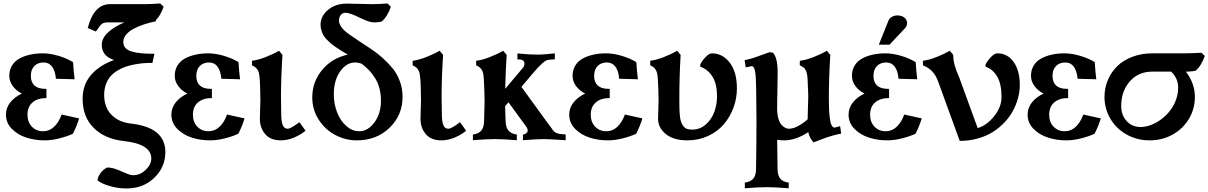

<svg xmlns="http://www.w3.org/2000/svg" viewBox="-20 -793 6847 1088"><path d="M13.7 -143.1Q13.7 -182.1 38.3 -212.9Q63 -243.7 104 -262.7Q71.3 -279.3 52 -305.9Q32.7 -332.5 32.7 -363.3Q32.7 -397 48.6 -422.4Q64.5 -447.8 91.8 -462.2Q119.1 -476.6 151.9 -483.6Q184.6 -490.7 221.7 -490.7Q264.2 -490.7 311.5 -476.6Q358.9 -462.4 394 -440.9Q397 -389.6 402.8 -343.8L296.9 -346.7Q293 -391.1 275.4 -415Q257.8 -439 227.5 -439Q194.3 -439 174.6 -418.9Q154.8 -398.9 154.8 -362.8Q154.8 -327.1 175.3 -308.3Q195.8 -289.6 235.8 -289.6H243.2V-237.3Q192.4 -237.3 164.1 -212.4Q135.7 -187.5 135.7 -143.1Q135.7 -101.1 160.6 -75.2Q185.5 -49.3 224.1 -49.3Q260.3 -49.3 287.1 -75.2Q314 -101.1 329.1 -144L428.2 -122.1Q415.5 -79.1 393.1 -35.2Q362.3 -20.5 317.1 -9Q272 2.4 232.9 2.4Q178.2 2.4 129.4 -13.2Q80.6 -28.8 47.1 -62.7Q13.7 -96.7 13.7 -143.1Z M855 -488.3 843.8 -436.5H836.4Q812.5 -436.5 790.3 -434.6Q768.1 -432.6 740.7 -427.5Q713.4 -422.4 690.2 -414.3Q667 -406.2 644.3 -392.3Q621.6 -378.4 605.7 -360.1Q589.8 -341.8 580.1 -314.7Q570.3 -287.6 570.3 -254.9Q570.3 -185.1 611.6 -142.6Q652.8 -100.1 722.2 -92.8Q917 -70.8 917 68.4Q917 154.3 854.2 214.6Q791.5 274.9 697.3 274.9Q651.9 274.9 610.8 263.7Q569.8 252.4 551.3 241.2L532.7 230Q532.7 211.4 549.3 188.7Q565.9 166 587.4 156.2Q613.8 156.2 641.6 167Q669.4 177.7 693.8 188.7Q718.3 199.7 735.4 199.7Q774.4 199.7 805.9 169.2Q837.4 138.7 837.4 105Q837.4 23.4 682.1 6.3Q574.2 -5.4 511.2 -67.9Q448.2 -130.4 448.2 -232.9Q448.2 -313 495.6 -367.9Q543 -422.9 626 -453.1Q556.6 -475.6 556.6 -539.1Q556.6 -576.2 591.3 -608.6Q626 -641.1 684.6 -666H589.8Q568.4 -666 557.1 -657.2Q545.9 -648.4 523.4 -614.3L477.1 -634.3Q512.2 -769.5 603.5 -769.5H798.8Q838.4 -769.5 888.2 -773.4L907.2 -754.9Q891.1 -707 862.3 -677.7L864.7 -672.9Q827.1 -665 795.4 -654.5Q763.7 -644 736.6 -629.6Q709.5 -615.2 694.1 -595.9Q678.7 -576.7 678.7 -555.2Q678.7 -535.2 690.2 -522Q701.7 -508.8 725.3 -501.5Q749 -494.1 779.8 -491.2Q810.5 -488.3 855 -488.3Z M951.2 -143.1Q951.2 -182.1 975.8 -212.9Q1000.5 -243.7 1041.5 -262.7Q1008.8 -279.3 989.5 -305.9Q970.2 -332.5 970.2 -363.3Q970.2 -397 986.1 -422.4Q1002 -447.8 1029.3 -462.2Q1056.6 -476.6 1089.4 -483.6Q1122.1 -490.7 1159.2 -490.7Q1201.7 -490.7 1249 -476.6Q1296.4 -462.4 1331.5 -440.9Q1334.5 -389.6 1340.3 -343.8L1234.4 -346.7Q1230.5 -391.1 1212.9 -415Q1195.3 -439 1165 -439Q1131.8 -439 1112.1 -418.9Q1092.3 -398.9 1092.3 -362.8Q1092.3 -327.1 1112.8 -308.3Q1133.3 -289.6 1173.3 -289.6H1180.7V-237.3Q1129.9 -237.3 1101.6 -212.4Q1073.2 -187.5 1073.2 -143.1Q1073.2 -101.1 1098.1 -75.2Q1123 -49.3 1161.6 -49.3Q1197.8 -49.3 1224.6 -75.2Q1251.5 -101.1 1266.6 -144L1365.7 -122.1Q1353 -79.1 1330.6 -35.2Q1299.8 -20.5 1254.6 -9Q1209.5 2.4 1170.4 2.4Q1115.7 2.4 1066.9 -13.2Q1018.1 -28.8 984.6 -62.7Q951.2 -96.7 951.2 -143.1Z M1455.6 -225.6Q1455.6 -255.4 1454.1 -293.5Q1454.1 -298.3 1453.6 -308.1Q1451.7 -369.1 1444.8 -387.2Q1435.1 -411.6 1408.2 -422.9V-448.7Q1441.4 -452.6 1484.4 -469.2Q1527.3 -485.8 1561 -505.4L1580.6 -481.9Q1572.3 -349.1 1572.3 -244.1Q1572.3 -190.9 1573.7 -139.6Q1574.7 -99.6 1583.3 -81.5Q1591.8 -63.5 1610.4 -63.5Q1627.4 -63.5 1676.8 -100.6L1711.4 -52.2Q1683.1 -28.8 1645.5 -13.2Q1607.9 2.4 1571.3 2.4Q1512.7 2.4 1482.7 -33Q1452.6 -68.4 1452.6 -120.1Q1452.6 -143.6 1454.1 -178.2Q1455.6 -212.9 1455.6 -225.6Z M1937.5 -720.7Q1921.9 -720.7 1911.4 -708.5Q1900.9 -696.3 1900.9 -676.3Q1900.9 -657.2 1916.3 -637.2Q1931.6 -617.2 1957 -599.6Q1982.4 -582 2014.9 -560.1Q2047.4 -538.1 2081.1 -516.4Q2114.7 -494.6 2147.2 -465.6Q2179.7 -436.5 2205.1 -405.5Q2230.5 -374.5 2245.8 -332.5Q2261.2 -290.5 2261.2 -244.6Q2261.2 -140.1 2187.3 -68.8Q2113.3 2.4 2001.5 2.4Q1938 2.4 1880.6 -27.6Q1823.2 -57.6 1786.4 -114.3Q1749.5 -170.9 1749.5 -241.2Q1749.5 -329.1 1805.2 -396.5Q1860.8 -463.9 1950.7 -483.4Q1950.2 -483.4 1946.8 -485.8Q1924.3 -499.5 1913.1 -506.3Q1901.9 -513.2 1882.6 -526.1Q1863.3 -539.1 1853.5 -547.9Q1843.8 -556.6 1830.8 -569.8Q1817.9 -583 1811.8 -595Q1805.7 -606.9 1801 -622.1Q1796.4 -637.2 1796.4 -653.3Q1796.4 -701.2 1838.6 -736.8Q1880.9 -772.5 1945.3 -772.5Q1974.6 -772.5 2022 -771Q2069.3 -769.5 2086.4 -769.5Q2126 -769.5 2175.8 -773.4L2194.8 -754.9Q2176.8 -700.2 2142.6 -670.9Q2122.1 -666 2099.1 -666Q2071.8 -666 2017.1 -693.4Q1962.4 -720.7 1937.5 -720.7ZM2138.7 -222.2Q2138.7 -259.3 2130.4 -291.3Q2122.1 -323.2 2106.4 -348.6Q2090.8 -374 2072.5 -393.6Q2054.2 -413.1 2029.8 -431.6Q2010.7 -439 1992.2 -439Q1943.8 -439 1907.7 -388.7Q1871.6 -338.4 1871.6 -258.3Q1871.6 -204.1 1890.4 -156Q1909.2 -107.9 1942.6 -78.6Q1976.1 -49.3 2015.6 -49.3Q2064.5 -49.3 2101.6 -99.1Q2138.7 -148.9 2138.7 -222.2Z M2365.7 -225.6Q2365.7 -255.4 2364.3 -293.5Q2364.3 -298.3 2363.8 -308.1Q2361.8 -369.1 2355 -387.2Q2345.2 -411.6 2318.4 -422.9V-448.7Q2351.6 -452.6 2394.5 -469.2Q2437.5 -485.8 2471.2 -505.4L2490.7 -481.9Q2482.4 -349.1 2482.4 -244.1Q2482.4 -190.9 2483.9 -139.6Q2484.9 -99.6 2493.4 -81.5Q2502 -63.5 2520.5 -63.5Q2537.6 -63.5 2586.9 -100.6L2621.6 -52.2Q2593.3 -28.8 2555.7 -13.2Q2518.1 2.4 2481.4 2.4Q2422.9 2.4 2392.8 -33Q2362.8 -68.4 2362.8 -120.1Q2362.8 -143.6 2364.3 -178.2Q2365.7 -212.9 2365.7 -225.6Z M2659.7 1.5V-30.3Q2692.4 -35.2 2707.3 -53Q2722.2 -70.8 2723.1 -106Q2726.1 -196.8 2726.1 -220.7Q2726.1 -238.3 2724.1 -294.9Q2721.7 -361.8 2717.8 -377.9Q2710.9 -407.2 2684.6 -419.9Q2681.6 -421.4 2678.2 -422.9V-448.7Q2711.4 -452.1 2754.4 -469Q2797.4 -485.8 2831.1 -505.4L2851.1 -481.9Q2845.2 -393.1 2842.8 -289.6L2944.3 -410.2Q2951.7 -418.9 2951.7 -432.6Q2951.7 -438.5 2949.7 -442.9Q2947.8 -447.3 2944.6 -449.7Q2941.4 -452.1 2937.7 -453.6Q2934.1 -455.1 2929.7 -455.6Q2925.3 -456.1 2922.4 -456.1Q2919.4 -456.1 2915.5 -456.1L2912.1 -455.6V-490.2Q2976.6 -483.4 3032.2 -483.4Q3056.2 -483.4 3124 -490.7V-457L3086.9 -454.1Q3062.5 -452.1 2999 -377Q2992.7 -369.1 2970.2 -342.8Q2947.8 -316.4 2934.6 -300.8L3072.3 -111.3Q3092.3 -84 3114.7 -53.7Q3118.2 -49.3 3122.1 -45.9Q3126 -42.5 3131.6 -40.3Q3137.2 -38.1 3140.9 -36.6Q3144.5 -35.2 3151.9 -34.2Q3159.2 -33.2 3162.1 -33Q3165 -32.7 3174.1 -32Q3183.1 -31.2 3185.5 -31.2V1.5Q3084 -4.9 3062.5 -4.9Q3027.8 -4.9 2943.4 1.5V-30.3Q2954.1 -31.2 2962.2 -37.8Q2970.2 -44.4 2970.2 -53.7Q2970.2 -64.5 2959.5 -78.6Q2946.3 -96.7 2912.8 -142.8Q2879.4 -189 2861.3 -213.4Q2855 -205.6 2842.3 -190.9Q2842.8 -181.6 2843.3 -162.6Q2843.8 -143.6 2844.2 -129.4Q2844.7 -115.2 2845.2 -106Q2846.2 -70.8 2861.3 -53Q2876.5 -35.2 2908.7 -30.3V1.5Q2829.1 -4.9 2784.2 -4.9Q2739.3 -4.9 2659.7 1.5Z M3205.6 -143.1Q3205.6 -182.1 3230.2 -212.9Q3254.9 -243.7 3295.9 -262.7Q3263.2 -279.3 3243.9 -305.9Q3224.6 -332.5 3224.6 -363.3Q3224.6 -397 3240.5 -422.4Q3256.3 -447.8 3283.7 -462.2Q3311 -476.6 3343.8 -483.6Q3376.5 -490.7 3413.6 -490.7Q3456.1 -490.7 3503.4 -476.6Q3550.8 -462.4 3585.9 -440.9Q3588.9 -389.6 3594.7 -343.8L3488.8 -346.7Q3484.9 -391.1 3467.3 -415Q3449.7 -439 3419.4 -439Q3386.2 -439 3366.5 -418.9Q3346.7 -398.9 3346.7 -362.8Q3346.7 -327.1 3367.2 -308.3Q3387.7 -289.6 3427.7 -289.6H3435.1V-237.3Q3384.3 -237.3 3356 -212.4Q3327.6 -187.5 3327.6 -143.1Q3327.6 -101.1 3352.5 -75.2Q3377.4 -49.3 3416 -49.3Q3452.1 -49.3 3479 -75.2Q3505.9 -101.1 3521 -144L3620.1 -122.1Q3607.4 -79.1 3585 -35.2Q3554.2 -20.5 3509 -9Q3463.9 2.4 3424.8 2.4Q3370.1 2.4 3321.3 -13.2Q3272.5 -28.8 3239 -62.7Q3205.6 -96.7 3205.6 -143.1Z M3875.5 2.4Q3796.4 2.4 3752.7 -33.4Q3709 -69.3 3709 -120.1Q3709 -141.1 3710.4 -170.9Q3711.9 -200.7 3711.9 -225.6Q3711.9 -253.9 3710.4 -292.5Q3708 -360.4 3704.1 -376.5Q3697.3 -407.2 3670.9 -419.9Q3668 -421.4 3664.6 -422.9V-448.7Q3697.8 -452.6 3740.7 -469.2Q3783.7 -485.8 3816.9 -505.4L3836.9 -481.9Q3829.6 -360.4 3829.6 -230Q3829.6 -195.8 3830.1 -176.3Q3830.6 -156.7 3833 -134.3Q3835.4 -111.8 3840.1 -100.1Q3844.7 -88.4 3852.8 -77.6Q3860.8 -66.9 3873 -62.7Q3885.3 -58.6 3902.8 -58.6Q3946.3 -58.6 3979 -87.2Q4011.7 -115.7 4027.3 -157.7Q4043 -199.7 4043 -246.1Q4043 -319.8 4016.4 -360.4Q3989.7 -400.9 3948.2 -415V-427.7Q3956.5 -446.3 3977.3 -468.5Q3998 -490.7 4014.6 -490.7Q4074.2 -490.7 4115 -438.2Q4155.8 -385.7 4155.8 -292Q4155.8 -234.9 4136 -181.9Q4116.2 -128.9 4080.8 -87.9Q4045.4 -46.9 3991.9 -22.2Q3938.5 2.4 3875.5 2.4Z M4676.8 -234.9Q4676.8 -198.7 4678 -173.8Q4679.2 -148.9 4682.4 -122.8Q4685.5 -96.7 4692.4 -83.3Q4699.2 -69.8 4709.5 -69.8Q4710 -69.8 4740.7 -78.1L4746.6 -36.1Q4721.7 -31.2 4698.7 -24.7Q4675.8 -18.1 4662.8 -13.7Q4649.9 -9.3 4626.2 0Q4602.5 9.3 4590.3 13.7Q4566.9 -10.3 4560.5 -44.4Q4489.3 2.4 4423.3 2.4Q4405.3 2.4 4383.8 -1L4386.2 166.5Q4386.7 201.7 4401.6 219.5Q4416.5 237.3 4449.2 241.7V273.9Q4370.1 267.6 4325.2 267.6Q4279.8 267.6 4200.7 273.9V241.7Q4232.9 237.3 4248.3 219.5Q4263.7 201.7 4264.2 166.5Q4266.6 13.7 4266.6 -89.4V-144Q4266.1 -147.9 4266.1 -156.7V-171.4Q4266.1 -211.9 4265.1 -273.4Q4264.2 -335 4264.2 -359.9L4385.3 -279.8Q4385.3 -272.5 4385 -258.1Q4384.8 -243.7 4384.3 -236.8Q4382.8 -148.9 4382.8 -118.2Q4382.8 -80.6 4383.3 -60.1L4383.8 -1Q4330.1 -11.2 4299.8 -49.3Q4269.5 -87.4 4266.6 -144Q4266.6 -148.9 4266.4 -158Q4266.1 -167 4266.1 -171.4Q4266.6 -179.2 4266.6 -194.8V-220.7Q4266.6 -222.7 4265.1 -276.9Q4265.1 -284.2 4264.6 -298.1Q4264.2 -312 4263.9 -320.3Q4263.7 -328.6 4263.2 -341.3Q4262.7 -354 4262 -361.8Q4261.2 -369.6 4260 -379.6Q4258.8 -389.6 4257.1 -395.8Q4255.4 -401.9 4252.9 -407.2Q4250.5 -412.6 4247.3 -415.3Q4244.1 -418 4240.2 -418Q4234.9 -418 4205.6 -411.1L4199.7 -452.1Q4228.5 -458 4252 -465.6Q4275.4 -473.1 4299.8 -482.7Q4324.2 -492.2 4339.8 -497.1L4359.9 -494.6Q4386.7 -465.8 4386.7 -382.8Q4386.7 -368.7 4386 -330.8Q4385.3 -293 4385.3 -279.8Q4385.3 -272.9 4384.3 -236.8Q4383.8 -213.9 4383.8 -178.2Q4383.8 -146 4390.6 -122.1Q4397.5 -98.1 4408.2 -86.2Q4418.9 -74.2 4429.4 -68.8Q4439.9 -63.5 4450.7 -63.5Q4474.6 -63.5 4503.7 -79.3Q4532.7 -95.2 4556.6 -116.7Q4556.6 -139.6 4558.3 -182.9Q4560.1 -226.1 4560.1 -244.6Q4560.1 -251 4559.6 -266.8Q4559.1 -282.7 4558.6 -290Q4558.1 -297.4 4557.6 -312.3Q4557.1 -327.1 4556.9 -332.8Q4556.6 -338.4 4555.9 -350.1Q4555.2 -361.8 4554.2 -366.2Q4553.2 -370.6 4551.5 -379.2Q4549.8 -387.7 4547.6 -391.4Q4545.4 -395 4542 -400.9Q4538.6 -406.7 4534.4 -409.9Q4530.3 -413.1 4524.7 -416.5Q4519 -419.9 4512.2 -422.9V-448.7Q4545.4 -452.1 4588.4 -468.8Q4631.3 -485.4 4665.5 -505.4L4685.1 -481.9Q4676.8 -353 4676.8 -234.9Z M5021 -540H4960L5015.1 -677.2Q5019.5 -688 5033 -696.8Q5046.4 -705.6 5065.4 -705.6Q5089.4 -705.6 5104.7 -693.4Q5120.1 -681.2 5120.1 -661.6Q5120.1 -645 5106.4 -631.3H5106.9Q5092.8 -616.7 5063.7 -585.7Q5034.7 -554.7 5021 -540ZM4788.6 -143.1Q4788.6 -96.7 4822 -62.7Q4855.5 -28.8 4904.3 -13.2Q4953.1 2.4 5007.8 2.4Q5046.9 2.4 5092 -9Q5137.2 -20.5 5168 -35.2Q5190.4 -79.1 5203.1 -122.1L5104 -144Q5088.9 -101.1 5062 -75.2Q5035.2 -49.3 4999 -49.3Q4960.4 -49.3 4935.5 -75.2Q4910.6 -101.1 4910.6 -143.1Q4910.6 -187.5 4939 -212.4Q4967.3 -237.3 5018.1 -237.3V-289.6H5010.7Q4970.7 -289.6 4950.2 -308.3Q4929.7 -327.1 4929.7 -362.8Q4929.7 -398.9 4949.5 -418.9Q4969.2 -439 5002.4 -439Q5032.7 -439 5050.3 -415Q5067.9 -391.1 5071.8 -346.7L5177.7 -343.8Q5171.9 -389.6 5168.9 -440.9Q5133.8 -462.4 5086.4 -476.6Q5039.1 -490.7 4996.6 -490.7Q4959.5 -490.7 4926.8 -483.6Q4894 -476.6 4866.7 -462.2Q4839.4 -447.8 4823.5 -422.4Q4807.6 -397 4807.6 -363.3Q4807.6 -332.5 4826.9 -305.9Q4846.2 -279.3 4878.9 -262.7Q4837.9 -243.7 4813.2 -212.9Q4788.6 -182.1 4788.6 -143.1Z M5418.5 5.4 5295.9 -331.5Q5282.2 -369.1 5261 -390.1Q5239.7 -411.1 5210 -422.9V-448.7Q5243.2 -452.6 5285.6 -469.2Q5328.1 -485.8 5362.3 -505.4L5381.8 -481.9V-477.1Q5381.8 -428.2 5415.5 -354.5L5520 -67.4Q5571.3 -82 5613.3 -134.3Q5655.3 -186.5 5655.3 -243.2Q5655.3 -317.9 5630.4 -359.6Q5605.5 -401.4 5564.9 -415V-427.7Q5573.7 -446.8 5594.5 -468.8Q5615.2 -490.7 5631.8 -490.7Q5689.5 -490.7 5724.1 -441.7Q5758.8 -392.6 5758.8 -311Q5758.8 -274.4 5748.8 -237.1Q5738.8 -199.7 5719.7 -164.6Q5700.7 -129.4 5671.1 -98.4Q5641.6 -67.4 5605 -44.4Q5568.4 -21.5 5520.3 -8.1Q5472.2 5.4 5418.5 5.4Z M5803.2 -143.1Q5803.2 -182.1 5827.9 -212.9Q5852.5 -243.7 5893.6 -262.7Q5860.8 -279.3 5841.6 -305.9Q5822.3 -332.5 5822.3 -363.3Q5822.3 -397 5838.1 -422.4Q5854 -447.8 5881.3 -462.2Q5908.7 -476.6 5941.4 -483.6Q5974.1 -490.7 6011.2 -490.7Q6053.7 -490.7 6101.1 -476.6Q6148.4 -462.4 6183.6 -440.9Q6186.5 -389.6 6192.4 -343.8L6086.4 -346.7Q6082.5 -391.1 6064.9 -415Q6047.4 -439 6017.1 -439Q5983.9 -439 5964.1 -418.9Q5944.3 -398.9 5944.3 -362.8Q5944.3 -327.1 5964.8 -308.3Q5985.4 -289.6 6025.4 -289.6H6032.7V-237.3Q5981.9 -237.3 5953.6 -212.4Q5925.3 -187.5 5925.3 -143.1Q5925.3 -101.1 5950.2 -75.2Q5975.1 -49.3 6013.7 -49.3Q6049.8 -49.3 6076.7 -75.2Q6103.5 -101.1 6118.7 -144L6217.8 -122.1Q6205.1 -79.1 6182.6 -35.2Q6151.9 -20.5 6106.7 -9Q6061.5 2.4 6022.5 2.4Q5967.8 2.4 5918.9 -13.2Q5870.1 -28.8 5836.7 -62.7Q5803.2 -96.7 5803.2 -143.1Z M6717.3 -387.2H6700.2Q6751 -319.8 6751 -244.1Q6751 -176.8 6717.8 -120.4Q6684.6 -64 6625.5 -30.8Q6566.4 2.4 6494.6 2.4Q6422.9 2.4 6364 -30.8Q6305.2 -64 6272 -120.4Q6238.8 -176.8 6238.8 -244.1Q6238.8 -294.9 6258.1 -340.1Q6277.3 -385.3 6311.8 -418.7Q6346.2 -452.1 6397.5 -471.4Q6448.7 -490.7 6509.8 -490.7H6690.4Q6752.9 -491.7 6788.1 -494.1L6807.1 -476.1Q6800.3 -454.6 6786.6 -430.9Q6772.9 -407.2 6754.9 -392.1Q6741.2 -388.7 6717.3 -387.7ZM6656.2 -295.4Q6656.2 -350.1 6616.2 -387.2H6510.7Q6430.2 -387.2 6381.8 -331.3Q6333.5 -275.4 6333.5 -192.9Q6333.5 -140.6 6364.3 -106.9Q6395 -73.2 6443.8 -73.2Q6479 -73.2 6517.8 -91.3Q6556.6 -109.4 6589.8 -142.6Q6622.1 -174.8 6639.2 -215.1Q6656.2 -255.4 6656.2 -295.4Z"/></svg>

Font: Flanker
Style: Bold
Weight: 700
Designer: Flanker
Foundry: Flanker
Version: Version 2.021